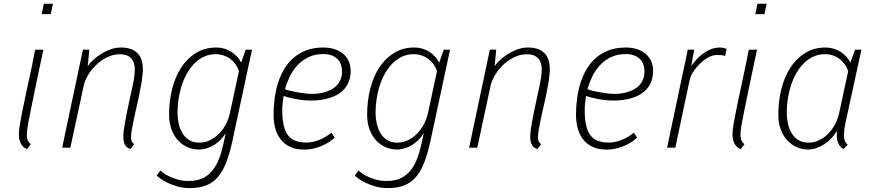

<svg xmlns="http://www.w3.org/2000/svg" viewBox="-20 -779 4606 1013"><path d="M125 -105.5Q122.1 -85 122.1 -82Q122.1 -76.2 121.8 -67.9Q121.6 -59.6 123 -50.8Q124.5 -42 128.9 -33.4Q133.3 -24.9 142.6 -18.6L122.6 8.3Q117.2 5.4 109.4 0.7Q101.6 -3.9 94.5 -13.9Q87.4 -23.9 82.8 -40.5Q78.1 -57.1 80.1 -84Q81.1 -100.1 85.9 -128.2Q90.8 -156.2 97.9 -192.1Q105 -228 113.8 -269.3Q122.6 -310.5 131.8 -353.3Q141.1 -396 149.9 -438Q158.7 -480 165.5 -517.1H209Q193.4 -443.8 181.4 -387.2Q169.4 -330.6 160.6 -287.4Q151.9 -244.1 145.5 -213.1Q139.2 -182.1 135 -160.9Q130.9 -139.6 128.4 -126.5Q126 -113.3 125 -105.5ZM248 -704.6H199.7L211.4 -759.3H259.3Z M630.9 -65.4Q631.3 -85.9 637 -118.4Q642.6 -150.9 649.9 -187.5Q657.2 -224.1 665.3 -260.3Q673.3 -296.4 679.2 -323.7Q683.1 -340.8 684.6 -350.8Q686 -360.8 688 -372.6Q691.4 -393.6 691.2 -414.8Q690.9 -436 683.6 -453.4Q676.3 -470.7 659.7 -481.7Q643.1 -492.7 613.3 -492.7Q586.9 -492.7 563.5 -484.4Q540 -476.1 519.8 -462.6Q499.5 -449.2 482.7 -431.9Q465.8 -414.6 453.4 -396.5Q440.9 -378.4 433.1 -361.1Q425.3 -343.8 422.4 -330.6L351.1 0H308.1L417.5 -517.1H451.2L442.9 -429.7Q452.1 -444.3 470.2 -461.4Q488.3 -478.5 511.7 -493.4Q535.2 -508.3 562.5 -518.3Q589.8 -528.3 618.2 -528.3Q652.3 -528.3 676 -518.1Q699.7 -507.8 713.4 -489.3Q727.1 -470.7 731.4 -443.8Q735.8 -417 731.9 -384.3Q731 -376 730.2 -369.9Q729.5 -363.8 728.8 -357.4Q728 -351.1 726.8 -343.8Q725.6 -336.4 723.6 -325.7Q718.8 -298.3 713.4 -272.7Q708 -247.1 702.1 -221.7Q696.3 -196.3 690.7 -170.9Q685.1 -145.5 680.2 -118.7Q679.7 -115.7 678.5 -109.9Q677.2 -104 676 -97.4Q674.8 -90.8 673.8 -84.7Q672.9 -78.6 672.9 -76.2Q672.4 -66.4 671.6 -58.3Q670.9 -50.3 672.1 -43.2Q673.3 -36.1 676.8 -30Q680.2 -23.9 688 -18.6L668 7.8Q661.1 4.4 654.1 0.5Q647 -3.4 641.6 -11.2Q636.2 -19 633.1 -31.7Q629.9 -44.4 630.9 -65.4Z M1118.2 -493.2Q1085.4 -493.2 1057.9 -480.7Q1030.3 -468.3 1007.8 -446.3Q985.4 -424.3 968.3 -394.8Q951.2 -365.2 939.7 -330.8Q928.2 -296.4 922.4 -259Q916.5 -221.7 916.5 -184.1Q916.5 -156.7 922.4 -128.9Q928.2 -101.1 941.4 -78.1Q954.6 -55.2 976.6 -40.8Q998.5 -26.4 1030.8 -26.4Q1061.5 -26.4 1088.4 -39.6Q1115.2 -52.7 1136.5 -74.7Q1157.7 -96.7 1172.4 -125Q1187 -153.3 1193.4 -183.6L1240.7 -403.8Q1233.9 -424.3 1221.9 -440.7Q1210 -457 1194.1 -468.8Q1178.2 -480.5 1158.9 -486.8Q1139.6 -493.2 1118.2 -493.2ZM872.1 -174.3Q872.1 -244.6 887.9 -308.6Q903.8 -372.6 935.3 -421.4Q966.8 -470.2 1013.4 -499.3Q1060.1 -528.3 1121.6 -528.3Q1143.1 -528.3 1163.1 -522.5Q1183.1 -516.6 1200 -505.9Q1216.8 -495.1 1230.2 -480.7Q1243.7 -466.3 1252.4 -448.7L1276.4 -517.1H1309.6L1205.6 -32.7Q1191.4 32.7 1173.1 79.3Q1154.8 126 1128.9 155.8Q1103 185.5 1067.1 199.5Q1031.2 213.4 981.4 213.4Q946.3 213.4 916.5 204.8Q886.7 196.3 864 185.3Q841.3 174.3 826.4 163.3Q811.5 152.3 806.2 147.5L826.2 120.6Q832 125.5 844.5 134.8Q856.9 144 876 153.1Q895 162.1 919.9 168.9Q944.8 175.8 975.6 175.8Q1025.4 175.8 1058.1 157Q1090.8 138.2 1112.5 104.5Q1134.3 70.8 1147.5 24.4Q1160.6 -22 1170.9 -77.1Q1160.2 -58.1 1144.5 -42.2Q1128.9 -26.4 1110.4 -14.6Q1091.8 -2.9 1071 3.4Q1050.3 9.8 1029.8 9.8Q997.1 9.8 968.5 -2.9Q939.9 -15.6 918.5 -39.3Q897 -63 884.5 -97.2Q872.1 -131.3 872.1 -174.3Z M1598.1 -26.9Q1627 -26.9 1662.1 -40Q1697.3 -53.2 1728.5 -79.1L1745.6 -52.7Q1734.4 -42.5 1718.3 -31.2Q1702.1 -20 1681.6 -11Q1661.1 -2 1636.5 4.2Q1611.8 10.3 1584 10.3Q1539.6 10.3 1508.8 -5.1Q1478 -20.5 1459 -46.1Q1439.9 -71.8 1431.6 -105Q1423.3 -138.2 1423.3 -173.8Q1423.3 -216.3 1429 -259.3Q1434.6 -302.2 1447 -341.6Q1459.5 -380.9 1479.7 -415Q1500 -449.2 1529.3 -474.4Q1558.6 -499.5 1597.4 -513.9Q1636.2 -528.3 1686 -528.3Q1718.3 -528.3 1744.9 -519.8Q1771.5 -511.2 1790.5 -495.1Q1809.6 -479 1819.8 -456.3Q1830.1 -433.6 1830.1 -405.3Q1830.1 -365.2 1814.7 -335.7Q1799.3 -306.2 1771.5 -286.9Q1743.7 -267.6 1704.8 -258.1Q1666 -248.5 1619.6 -248.5Q1595.7 -248.5 1572.3 -251.5Q1548.8 -254.4 1529.5 -258.5Q1510.3 -262.7 1496.1 -266.6Q1481.9 -270.5 1476.6 -272.9Q1475.1 -265.1 1473.9 -255.4Q1472.7 -245.6 1471.4 -235.6Q1470.2 -225.6 1469.7 -216.3Q1469.2 -207 1469.2 -200.2Q1469.2 -150.9 1476.8 -117.7Q1484.4 -84.5 1500.2 -64.2Q1516.1 -43.9 1540.5 -35.4Q1564.9 -26.9 1598.1 -26.9ZM1686 -493.7Q1639.2 -493.7 1604.7 -476.1Q1570.3 -458.5 1546.4 -431.4Q1522.5 -404.3 1507.3 -371.6Q1492.2 -338.9 1483.4 -308.6Q1490.7 -304.7 1508.3 -300.5Q1525.9 -296.4 1547.1 -292.5Q1568.4 -288.6 1589.8 -286.1Q1611.3 -283.7 1626 -283.7Q1640.6 -283.7 1658.2 -285.6Q1675.8 -287.6 1693.4 -292.7Q1710.9 -297.9 1727.5 -306.4Q1744.1 -314.9 1756.8 -328.4Q1769.5 -341.8 1777.1 -360.1Q1784.7 -378.4 1784.7 -402.8Q1784.7 -418.9 1779.8 -435.3Q1774.9 -451.7 1763.2 -464.6Q1751.5 -477.5 1732.7 -485.6Q1713.9 -493.7 1686 -493.7Z M2163.1 -493.2Q2130.4 -493.2 2102.8 -480.7Q2075.2 -468.3 2052.7 -446.3Q2030.3 -424.3 2013.2 -394.8Q1996.1 -365.2 1984.6 -330.8Q1973.1 -296.4 1967.3 -259Q1961.4 -221.7 1961.4 -184.1Q1961.4 -156.7 1967.3 -128.9Q1973.1 -101.1 1986.3 -78.1Q1999.5 -55.2 2021.5 -40.8Q2043.5 -26.4 2075.7 -26.4Q2106.4 -26.4 2133.3 -39.6Q2160.2 -52.7 2181.4 -74.7Q2202.6 -96.7 2217.3 -125Q2231.9 -153.3 2238.3 -183.6L2285.6 -403.8Q2278.8 -424.3 2266.8 -440.7Q2254.9 -457 2239 -468.8Q2223.1 -480.5 2203.9 -486.8Q2184.6 -493.2 2163.1 -493.2ZM1917 -174.3Q1917 -244.6 1932.9 -308.6Q1948.7 -372.6 1980.2 -421.4Q2011.7 -470.2 2058.3 -499.3Q2105 -528.3 2166.5 -528.3Q2188 -528.3 2208 -522.5Q2228 -516.6 2244.9 -505.9Q2261.7 -495.1 2275.1 -480.7Q2288.6 -466.3 2297.4 -448.7L2321.3 -517.1H2354.5L2250.5 -32.7Q2236.3 32.7 2218 79.3Q2199.7 126 2173.8 155.8Q2147.9 185.5 2112.1 199.5Q2076.2 213.4 2026.4 213.4Q1991.2 213.4 1961.4 204.8Q1931.6 196.3 1908.9 185.3Q1886.2 174.3 1871.3 163.3Q1856.4 152.3 1851.1 147.5L1871.1 120.6Q1877 125.5 1889.4 134.8Q1901.9 144 1920.9 153.1Q1939.9 162.1 1964.8 168.9Q1989.7 175.8 2020.5 175.8Q2070.3 175.8 2103 157Q2135.7 138.2 2157.5 104.5Q2179.2 70.8 2192.4 24.4Q2205.6 -22 2215.8 -77.1Q2205.1 -58.1 2189.5 -42.2Q2173.8 -26.4 2155.3 -14.6Q2136.7 -2.9 2116 3.4Q2095.2 9.8 2074.7 9.8Q2042 9.8 2013.4 -2.9Q1984.9 -15.6 1963.4 -39.3Q1941.9 -63 1929.4 -97.2Q1917 -131.3 1917 -174.3Z M2777.8 -65.4Q2778.3 -85.9 2783.9 -118.4Q2789.6 -150.9 2796.9 -187.5Q2804.2 -224.1 2812.3 -260.3Q2820.3 -296.4 2826.2 -323.7Q2830.1 -340.8 2831.5 -350.8Q2833 -360.8 2835 -372.6Q2838.4 -393.6 2838.1 -414.8Q2837.9 -436 2830.6 -453.4Q2823.2 -470.7 2806.6 -481.7Q2790 -492.7 2760.3 -492.7Q2733.9 -492.7 2710.4 -484.4Q2687 -476.1 2666.7 -462.6Q2646.5 -449.2 2629.6 -431.9Q2612.8 -414.6 2600.3 -396.5Q2587.9 -378.4 2580.1 -361.1Q2572.3 -343.8 2569.3 -330.6L2498 0H2455.1L2564.5 -517.1H2598.1L2589.8 -429.7Q2599.1 -444.3 2617.2 -461.4Q2635.3 -478.5 2658.7 -493.4Q2682.1 -508.3 2709.5 -518.3Q2736.8 -528.3 2765.1 -528.3Q2799.3 -528.3 2823 -518.1Q2846.7 -507.8 2860.4 -489.3Q2874 -470.7 2878.4 -443.8Q2882.8 -417 2878.9 -384.3Q2877.9 -376 2877.2 -369.9Q2876.5 -363.8 2875.7 -357.4Q2875 -351.1 2873.8 -343.8Q2872.6 -336.4 2870.6 -325.7Q2865.7 -298.3 2860.4 -272.7Q2855 -247.1 2849.1 -221.7Q2843.3 -196.3 2837.6 -170.9Q2832 -145.5 2827.1 -118.7Q2826.7 -115.7 2825.4 -109.9Q2824.2 -104 2823 -97.4Q2821.8 -90.8 2820.8 -84.7Q2819.8 -78.6 2819.8 -76.2Q2819.3 -66.4 2818.6 -58.3Q2817.9 -50.3 2819.1 -43.2Q2820.3 -36.1 2823.7 -30Q2827.1 -23.9 2835 -18.6L2814.9 7.8Q2808.1 4.4 2801 0.5Q2793.9 -3.4 2788.6 -11.2Q2783.2 -19 2780 -31.7Q2776.9 -44.4 2777.8 -65.4Z M3193.8 -26.9Q3222.7 -26.9 3257.8 -40Q3293 -53.2 3324.2 -79.1L3341.3 -52.7Q3330.1 -42.5 3314 -31.2Q3297.9 -20 3277.3 -11Q3256.8 -2 3232.2 4.2Q3207.5 10.3 3179.7 10.3Q3135.3 10.3 3104.5 -5.1Q3073.7 -20.5 3054.7 -46.1Q3035.6 -71.8 3027.3 -105Q3019 -138.2 3019 -173.8Q3019 -216.3 3024.7 -259.3Q3030.3 -302.2 3042.7 -341.6Q3055.2 -380.9 3075.4 -415Q3095.7 -449.2 3125 -474.4Q3154.3 -499.5 3193.1 -513.9Q3231.9 -528.3 3281.7 -528.3Q3314 -528.3 3340.6 -519.8Q3367.2 -511.2 3386.2 -495.1Q3405.3 -479 3415.5 -456.3Q3425.8 -433.6 3425.8 -405.3Q3425.8 -365.2 3410.4 -335.7Q3395 -306.2 3367.2 -286.9Q3339.4 -267.6 3300.5 -258.1Q3261.7 -248.5 3215.3 -248.5Q3191.4 -248.5 3168 -251.5Q3144.5 -254.4 3125.2 -258.5Q3106 -262.7 3091.8 -266.6Q3077.6 -270.5 3072.3 -272.9Q3070.8 -265.1 3069.6 -255.4Q3068.4 -245.6 3067.1 -235.6Q3065.9 -225.6 3065.4 -216.3Q3064.9 -207 3064.9 -200.2Q3064.9 -150.9 3072.5 -117.7Q3080.1 -84.5 3095.9 -64.2Q3111.8 -43.9 3136.2 -35.4Q3160.6 -26.9 3193.8 -26.9ZM3281.7 -493.7Q3234.9 -493.7 3200.4 -476.1Q3166 -458.5 3142.1 -431.4Q3118.2 -404.3 3103 -371.6Q3087.9 -338.9 3079.1 -308.6Q3086.4 -304.7 3104 -300.5Q3121.6 -296.4 3142.8 -292.5Q3164.1 -288.6 3185.5 -286.1Q3207 -283.7 3221.7 -283.7Q3236.3 -283.7 3253.9 -285.6Q3271.5 -287.6 3289.1 -292.7Q3306.6 -297.9 3323.2 -306.4Q3339.8 -314.9 3352.5 -328.4Q3365.2 -341.8 3372.8 -360.1Q3380.4 -378.4 3380.4 -402.8Q3380.4 -418.9 3375.5 -435.3Q3370.6 -451.7 3358.9 -464.6Q3347.2 -477.5 3328.4 -485.6Q3309.6 -493.7 3281.7 -493.7Z M3805.7 -483.9Q3794.4 -487.8 3782 -488.3Q3769.5 -488.8 3762.2 -488.8Q3746.1 -488.8 3730.2 -482.4Q3714.4 -476.1 3699.2 -465.3Q3684.1 -454.6 3670.7 -440.9Q3657.2 -427.2 3646.5 -413.1Q3635.7 -398.9 3628.7 -384.8Q3621.6 -370.6 3619.1 -359.4L3543 0H3499.5L3608.9 -517.1H3642.6L3627 -430.2Q3640.6 -450.7 3657.5 -468.5Q3674.3 -486.3 3693.6 -499.5Q3712.9 -512.7 3734.1 -520.5Q3755.4 -528.3 3777.8 -528.3Q3789.6 -528.3 3799.8 -525.6Q3810.1 -522.9 3814 -521Z M3890.1 -105.5Q3887.2 -85 3887.2 -82Q3887.2 -76.2 3887 -67.9Q3886.7 -59.6 3888.2 -50.8Q3889.6 -42 3894 -33.4Q3898.4 -24.9 3907.7 -18.6L3887.7 8.3Q3882.3 5.4 3874.5 0.7Q3866.7 -3.9 3859.6 -13.9Q3852.5 -23.9 3847.9 -40.5Q3843.3 -57.1 3845.2 -84Q3846.2 -100.1 3851.1 -128.2Q3856 -156.2 3863 -192.1Q3870.1 -228 3878.9 -269.3Q3887.7 -310.5 3897 -353.3Q3906.2 -396 3915 -438Q3923.8 -480 3930.7 -517.1H3974.1Q3958.5 -443.8 3946.5 -387.2Q3934.6 -330.6 3925.8 -287.4Q3917 -244.1 3910.6 -213.1Q3904.3 -182.1 3900.1 -160.9Q3896 -139.6 3893.6 -126.5Q3891.1 -113.3 3890.1 -105.5ZM4013.2 -704.6H3964.8L3976.6 -759.3H4024.4Z M4332.5 -493.2Q4299.8 -493.2 4272.2 -480.7Q4244.6 -468.3 4222.2 -446.3Q4199.7 -424.3 4182.6 -394.8Q4165.5 -365.2 4154.1 -330.8Q4142.6 -296.4 4136.7 -259Q4130.9 -221.7 4130.9 -184.1Q4130.9 -156.7 4136.7 -128.9Q4142.6 -101.1 4155.8 -78.1Q4168.9 -55.2 4190.9 -40.8Q4212.9 -26.4 4245.1 -26.4Q4275.9 -26.4 4302.7 -39.6Q4329.6 -52.7 4350.8 -74.7Q4372.1 -96.7 4386.7 -125Q4401.4 -153.3 4407.7 -183.6L4455.1 -403.8Q4448.2 -424.3 4436.3 -440.7Q4424.3 -457 4408.4 -468.8Q4392.6 -480.5 4373.3 -486.8Q4354 -493.2 4332.5 -493.2ZM4086.4 -174.3Q4086.4 -244.6 4102.3 -308.6Q4118.2 -372.6 4149.7 -421.4Q4181.2 -470.2 4227.8 -499.3Q4274.4 -528.3 4335.9 -528.3Q4357.4 -528.3 4377.4 -522.5Q4397.5 -516.6 4414.3 -505.9Q4431.2 -495.1 4444.6 -480.7Q4458 -466.3 4466.8 -448.7L4491.2 -517.1H4524.9L4441.9 -136.2Q4433.6 -97.7 4432.6 -71.3Q4432.1 -51.8 4436.8 -38.3Q4441.4 -24.9 4452.6 -15.1L4430.2 7.3Q4422.9 3.9 4415.8 -3.2Q4408.7 -10.3 4403.6 -21.5Q4398.4 -32.7 4396 -49.1Q4393.6 -65.4 4395.5 -87.9Q4382.3 -65.9 4364.7 -47.9Q4347.2 -29.8 4327.4 -17.1Q4307.6 -4.4 4286.1 2.7Q4264.6 9.8 4244.1 9.8Q4211.4 9.8 4182.9 -2.9Q4154.3 -15.6 4132.8 -39.3Q4111.3 -63 4098.9 -97.2Q4086.4 -131.3 4086.4 -174.3Z"/></svg>

Font: Ufes Sans Thin
Style: Italic
Weight: 100
Designer: Ricardo Esteves & Thais Bronze
Foundry: ProDesignUfes - Ricardo Esteves, Thais Bronze
Version: Version 2.0